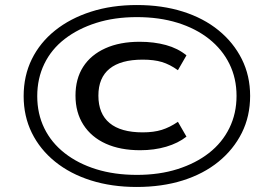

<svg xmlns="http://www.w3.org/2000/svg" viewBox="-20 -734 1053 763"><path d="M523 9Q424 9 341.5 -17Q259 -43 199 -91.5Q139 -140 106.5 -206Q74 -272 74 -352Q74 -433 106.5 -499Q139 -565 199 -613Q259 -661 341.5 -687.5Q424 -714 524 -714Q624 -714 706.5 -688Q789 -662 848.5 -613.5Q908 -565 941 -499Q974 -433 974 -353Q974 -272 941 -206Q908 -140 848.5 -91.5Q789 -43 706.5 -17Q624 9 523 9ZM537 -137Q458 -137 400.5 -163Q343 -189 311.5 -238Q280 -287 280 -354Q280 -421 310.5 -468.5Q341 -516 398.5 -542Q456 -568 535 -568Q592 -568 639.5 -555Q687 -542 721 -514L687 -455Q655 -478 623.5 -487.5Q592 -497 547 -497Q460 -497 415.5 -461Q371 -425 371 -354Q371 -282 415.5 -245Q460 -208 547 -208Q591 -208 623 -218Q655 -228 687 -250L721 -191Q688 -165 640.5 -151Q593 -137 537 -137ZM524 -39Q613 -39 685.5 -62Q758 -85 810.5 -126Q863 -167 891.5 -225Q920 -283 920 -353Q920 -423 891.5 -480.5Q863 -538 810.5 -579.5Q758 -621 685.5 -643.5Q613 -666 524 -666Q435 -666 362.5 -643Q290 -620 237 -579Q184 -538 156 -480Q128 -422 128 -352Q128 -282 156 -224.5Q184 -167 237 -125.5Q290 -84 362.5 -61.5Q435 -39 524 -39Z"/></svg>

Font: Nunito Sans 10pt Expanded Medium
Style: Italic
Weight: 500
Width: 7
Italic angle: -9°
Designer: Vernon Adams
Foundry: Vernon Adams
Version: Version 3.101;gftools[0.9.27]